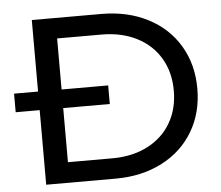

<svg xmlns="http://www.w3.org/2000/svg" viewBox="-51 -757 935 813"><g transform="rotate(-5 417.0 -350.0)"><path d="M113 -700H408Q519 -700 605 -656Q691 -612 738.5 -532.5Q786 -453 786 -350Q786 -247 738.5 -167.5Q691 -88 605 -44Q519 0 408 0H113ZM402 -87Q487 -87 551.5 -120Q616 -153 651 -212.5Q686 -272 686 -350Q686 -428 651 -487.5Q616 -547 551.5 -580Q487 -613 402 -613H213V-87ZM11 -396H411V-317H11Z"/></g></svg>

Font: APTA Sans Medium
Style: Bold
Weight: 500
Version: Version 7.200